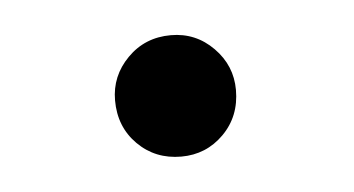

<svg xmlns="http://www.w3.org/2000/svg" viewBox="-26 -140 345 187"><g transform="rotate(-5 146.0 -46.5)"><path d="M85.9 -47.4Q85.9 -71.3 103 -88.6Q120.1 -106 145.5 -106Q169.9 -106 187 -88.6Q204.1 -71.3 204.1 -47.4Q204.1 -21.5 187 -4.4Q169.9 12.7 145.5 12.7Q120.1 12.7 103 -4.4Q85.9 -21.5 85.9 -47.4Z"/></g></svg>

Font: KhunPaOh
Style: Regular
Weight: 400
Designer: Khon Soe Zaw Thu
Version: Version 1.00 July 11, 2016, initial release